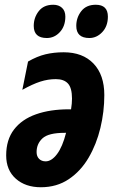

<svg xmlns="http://www.w3.org/2000/svg" viewBox="-20 -778 480 808"><path d="M152 10Q87 10 46.5 -26Q6 -62 6 -124Q6 -190 39 -233Q72 -276 131.5 -297Q191 -318 270 -318H279Q281 -330 282 -341.5Q283 -353 283 -363Q283 -408 266 -426.5Q249 -445 215 -445Q182 -445 149.5 -434.5Q117 -424 74 -400L98 -519Q136 -541 171.5 -549.5Q207 -558 248 -558Q328 -558 373.5 -510.5Q419 -463 419 -378Q419 -308 402.5 -239.5Q386 -171 353 -114.5Q320 -58 269.5 -24Q219 10 152 10ZM172 -99Q197 -99 220 -129.5Q243 -160 258 -219H252Q184 -219 159 -196Q134 -173 134 -138Q134 -120 144.5 -109.5Q155 -99 172 -99ZM356 -618Q301 -618 301 -669Q301 -704 322 -731Q343 -758 383 -758Q434 -758 434 -708Q434 -668 410.5 -643Q387 -618 356 -618ZM177 -618Q122 -618 122 -669Q122 -704 143 -731Q164 -758 204 -758Q227 -758 241 -745Q255 -732 255 -708Q255 -668 232 -643Q209 -618 177 -618Z"/></svg>

Font: Noto Sans ExtraCondensed ExtraBold
Style: Italic
Weight: 800
Width: 2
Italic angle: -12°
Designer: Monotype Design Team
Foundry: Monotype Imaging Inc.
Version: Version 2.013; ttfautohint (v1.8.4.7-5d5b)